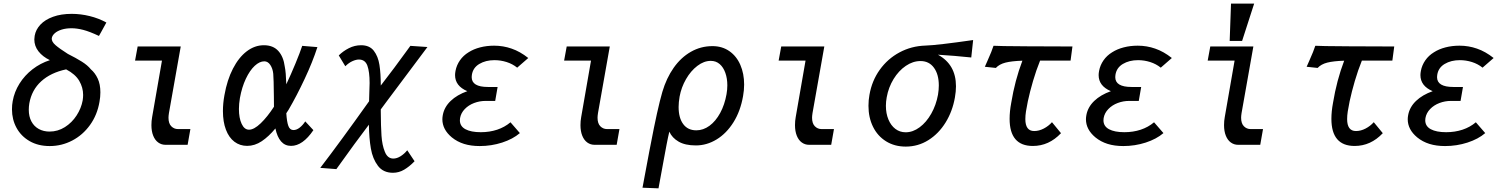

<svg xmlns="http://www.w3.org/2000/svg" viewBox="-20 -810 8440 1074"><path d="M47 -198.5Q47 -223.5 51 -244Q60 -296 89 -342.2Q118 -388.5 162 -422.5Q206 -456.5 259 -473.5Q218.5 -493 195.2 -522.8Q172 -552.5 172 -589.5Q172 -596 174 -610Q180 -644.5 206 -672.2Q232 -700 276.8 -716.2Q321.5 -732.5 381 -732.5Q431 -732.5 481.2 -720.2Q531.5 -708 575 -684Q566 -667 546.5 -632L533.5 -609Q481.5 -633.5 445.8 -642.8Q410 -652 380 -652Q349.5 -652 325.2 -644.5Q301 -637 286.5 -624.2Q272 -611.5 269.5 -596Q268 -577 290.5 -557.5Q313 -538 359.5 -508.5Q405.5 -485.5 437.8 -465.2Q470 -445 488.5 -422Q511.5 -402.5 526.5 -370.8Q541.5 -339 541.5 -293.5Q541.5 -267.5 536.5 -240.5Q524 -167 483.5 -110.8Q443 -54.5 384 -23.8Q325 7 258 7Q193.5 7 145.8 -20.5Q98 -48 72.5 -94.8Q47 -141.5 47 -198.5ZM442.5 -248.5Q445 -265 445 -279Q445 -320.5 423.2 -357.8Q401.5 -395 350 -422Q263.5 -403.5 210.5 -355.2Q157.5 -307 144 -232Q141 -213.5 141 -196Q141 -158 155.8 -130.5Q170.5 -103 197 -88.5Q223.5 -74 257 -74Q303.5 -74 343 -99Q382.5 -124 408.5 -164.2Q434.5 -204.5 442.5 -248.5Z M827 -110Q827 -133.5 831 -155L886 -471H735.5L750 -550H991L925 -177.5Q922.5 -161.5 922.5 -151.5Q922.5 -119.5 938 -103.8Q953.5 -88 975.5 -88H1045L1029.5 0H905.5Q883 0 865 -13Q847 -26 837 -51Q827 -76 827 -110Z M1227 -188.5Q1227 -232.5 1235.5 -278Q1250.5 -363 1283 -426Q1315.5 -489 1360.2 -523Q1405 -557 1456 -557Q1508 -557 1537 -524.8Q1566 -492.5 1573 -437Q1579.5 -406.5 1581.5 -338.5Q1607 -392.5 1632.8 -454.8Q1658.5 -517 1670.5 -553.5L1755.5 -546.5Q1728.5 -463 1684.2 -368.8Q1640 -274.5 1594.5 -196.5L1581.5 -176.5Q1584.5 -128.5 1593 -105.5Q1601.5 -82.5 1621.5 -82.5Q1639 -82.5 1656.2 -96Q1673.5 -109.5 1687.5 -131L1733 -82Q1673.5 6 1608 6Q1574 6 1552.2 -19Q1530.5 -44 1520.5 -91.5Q1483 -46 1444 -20Q1405 6 1362.5 6Q1322 6 1291.2 -17.2Q1260.5 -40.5 1243.8 -84.5Q1227 -128.5 1227 -188.5ZM1316.5 -200.5Q1316.5 -149.5 1331.8 -117Q1347 -84.5 1373 -84.5Q1401 -84.5 1438.2 -120.2Q1475.5 -156 1512.5 -213Q1512 -231 1512 -269.5Q1511 -372 1508.5 -397.5Q1505.5 -426.5 1492 -446.8Q1478.5 -467 1458.5 -467Q1432 -467 1404.8 -441.8Q1377.5 -416.5 1355.2 -369.5Q1333 -322.5 1322 -261.5Q1316.5 -228.5 1316.5 -200.5Z M2043.5 -112.5Q1971.5 -18 1861.5 136L1771.5 129Q1882 -15 2044.5 -243.5Q2045.5 -266.5 2045.5 -278Q2047.5 -324 2047.5 -345.5Q2047.5 -408.5 2035 -442.8Q2022.5 -477 1987.5 -477Q1972 -477 1952 -468.2Q1932 -459.5 1911.5 -439.5L1875 -500Q1899 -524 1931.5 -540.5Q1964 -557 2000 -557Q2047 -557 2071 -526Q2095 -495 2102.5 -447Q2110 -399 2110 -331.5Q2190 -435 2254 -524L2275.5 -553.5L2371 -547Q2281.5 -428.5 2144.5 -244.5Q2127.5 -221.5 2110 -198V-185.5Q2110.5 -103 2114 -50.8Q2117.5 1.5 2132.8 39.2Q2148 77 2180 77Q2200 77 2221 63.8Q2242 50.5 2258 30.5L2299 92Q2270.5 121.5 2241 139Q2211.5 156.5 2178 156.5Q2123.5 156.5 2094 117.5Q2064.5 78.5 2054.5 20.5Q2044.5 -37.5 2043.5 -112.5Z M2507.5 -41.5Q2454.5 -85.5 2454.5 -143Q2454.5 -153.5 2457 -167Q2465.5 -211.5 2501 -245.5Q2536.5 -279.5 2594 -300Q2525.5 -329 2525.5 -390Q2525.5 -400 2528 -413.5Q2534 -445.5 2552.8 -472.5Q2571.5 -499.5 2601 -517.5Q2629 -535.5 2665.8 -545Q2702.5 -554.5 2744 -554.5Q2795 -554.5 2842 -538Q2889 -522 2935 -485.5L2873 -431.5Q2847 -452.5 2813.8 -463Q2780.5 -473.5 2746 -473.5Q2696.5 -473.5 2661 -452.2Q2625.5 -431 2619.5 -391Q2618.5 -382 2618.5 -378.5Q2618.5 -323.5 2709.5 -323.5H2763.5L2750 -245.5H2696Q2663 -245.5 2632 -233.8Q2601 -222 2579.8 -200Q2558.5 -178 2553.5 -149.5Q2552.5 -140.5 2552.5 -137Q2552.5 -104 2583.5 -87.2Q2614.5 -70.5 2669.5 -70.5Q2718.5 -70.5 2760.8 -84.5Q2803 -98.5 2835.5 -126L2888 -65.5Q2849 -32 2788.8 -12.5Q2728.5 7 2663.5 7Q2614.5 7 2576 -5Q2537.5 -17 2507.5 -41.5Z M3227 -110Q3227 -133.5 3231 -155L3286 -471H3135.5L3150 -550H3391L3325 -177.5Q3322.5 -161.5 3322.5 -151.5Q3322.5 -119.5 3338 -103.8Q3353.5 -88 3375.5 -88H3445L3429.5 0H3305.5Q3283 0 3265 -13Q3247 -26 3237 -51Q3227 -76 3227 -110Z M3574 240 3612 37 3619 1.5Q3658 -203.5 3685 -296Q3708 -373.5 3748.5 -431Q3789 -488.5 3844.5 -520.2Q3900 -552 3965.5 -552Q4019.5 -552 4059.8 -524Q4100 -496 4121.2 -447.2Q4142.5 -398.5 4142.5 -337Q4142.5 -305.5 4136.5 -272.5Q4122 -188.5 4082.8 -126Q4043.5 -63.5 3988.5 -30Q3933.5 3.5 3872.5 3.5Q3812.5 3.5 3776 -17.8Q3739.5 -39 3724 -73.5Q3717 -44.5 3708.5 -0.2Q3700 44 3691 94Q3679.5 158.5 3663.5 243.5ZM4044 -283Q4048.5 -308.5 4048.5 -332.5Q4048.5 -371 4037.5 -402.2Q4026.5 -433.5 4005.8 -451.5Q3985 -469.5 3956 -469.5Q3917.5 -469.5 3880.8 -441.5Q3844 -413.5 3817.5 -367.5Q3791 -321.5 3781.5 -269.5Q3776 -237.5 3776 -211.5Q3776 -150.5 3801.8 -115.8Q3827.5 -81 3875 -81Q3914 -81 3948.8 -106.5Q3983.5 -132 4008.5 -178Q4033.5 -224 4044 -283Z M4427 -110Q4427 -133.5 4431 -155L4486 -471H4335.5L4350 -550H4591L4525 -177.5Q4522.5 -161.5 4522.5 -151.5Q4522.5 -119.5 4538 -103.8Q4553.5 -88 4575.5 -88H4645L4629.5 0H4505.5Q4483 0 4465 -13Q4447 -26 4437 -51Q4427 -76 4427 -110Z M4838 -218Q4838 -250.5 4843.5 -279.5Q4857 -358 4901.2 -419.8Q4945.5 -481.5 5011.8 -517Q5078 -552.5 5156 -555Q5223 -557 5423.5 -586L5413 -488.5Q5318 -498.5 5226.5 -504Q5327.5 -449 5327.5 -327.5Q5327.5 -298.5 5321.5 -264.5Q5308 -187.5 5269.5 -125Q5231 -62.5 5173.2 -26.2Q5115.5 10 5046.5 10Q4984 10 4936.5 -19.5Q4889 -49 4863.5 -100.8Q4838 -152.5 4838 -218ZM5227 -280.5Q5231.5 -307.5 5231.5 -332Q5231.5 -394 5204.2 -431.2Q5177 -468.5 5129 -468.5Q5086.5 -468.5 5046.8 -441.5Q5007 -414.5 4978.5 -368Q4950 -321.5 4940 -265.5Q4935.5 -241 4935.5 -218Q4935.5 -175.5 4949.5 -141.8Q4963.5 -108 4988.5 -89Q5013.5 -70 5046 -70Q5086.5 -70 5124.2 -98Q5162 -126 5189.2 -174.2Q5216.5 -222.5 5227 -280.5Z M5504 -470.5Q5528.5 -525 5537.5 -554Q5559.5 -552 5726 -551Q5892.5 -550 5979 -550L5968.5 -471H5798Q5776 -416.5 5758.5 -356.8Q5741 -297 5729.5 -243.5Q5722.5 -209 5719 -186.5Q5715.5 -164 5715.5 -144Q5715.5 -77 5765 -77Q5792 -77 5818.8 -91Q5845.5 -105 5864.5 -126.5L5915 -65Q5847.5 6.5 5757.5 6.5Q5627.5 6.5 5627.5 -145.5Q5627.5 -186.5 5636.5 -234.5Q5657 -360 5699 -470.5Q5639 -468.5 5604.5 -459.8Q5570 -451 5550.5 -430L5489 -436.5Z M6107.5 -41.5Q6054.5 -85.5 6054.5 -143Q6054.5 -153.5 6057 -167Q6065.5 -211.5 6101 -245.5Q6136.5 -279.5 6194 -300Q6125.5 -329 6125.5 -390Q6125.5 -400 6128 -413.5Q6134 -445.5 6152.8 -472.5Q6171.5 -499.5 6201 -517.5Q6229 -535.5 6265.8 -545Q6302.5 -554.5 6344 -554.5Q6395 -554.5 6442 -538Q6489 -522 6535 -485.5L6473 -431.5Q6447 -452.5 6413.8 -463Q6380.5 -473.5 6346 -473.5Q6296.5 -473.5 6261 -452.2Q6225.5 -431 6219.5 -391Q6218.5 -382 6218.5 -378.5Q6218.5 -323.5 6309.5 -323.5H6363.5L6350 -245.5H6296Q6263 -245.5 6232 -233.8Q6201 -222 6179.8 -200Q6158.5 -178 6153.5 -149.5Q6152.5 -140.5 6152.5 -137Q6152.5 -104 6183.5 -87.2Q6214.5 -70.5 6269.5 -70.5Q6318.5 -70.5 6360.8 -84.5Q6403 -98.5 6435.5 -126L6488 -65.5Q6449 -32 6388.8 -12.5Q6328.5 7 6263.5 7Q6214.5 7 6176 -5Q6137.5 -17 6107.5 -41.5Z M6827 -110Q6827 -133.5 6831 -155L6886 -471H6735.5L6750 -550H6991L6925 -177.5Q6922.5 -161.5 6922.5 -151.5Q6922.5 -119.5 6938 -103.8Q6953.5 -88 6975.5 -88H7045L7029.5 0H6905.5Q6883 0 6865 -13Q6847 -26 6837 -51Q6827 -76 6827 -110ZM6995.5 -790 6928 -581H6858.5L6866 -790Z M7304 -470.5Q7328.5 -525 7337.5 -554Q7359.5 -552 7526 -551Q7692.5 -550 7779 -550L7768.5 -471H7598Q7576 -416.5 7558.5 -356.8Q7541 -297 7529.5 -243.5Q7522.5 -209 7519 -186.5Q7515.5 -164 7515.5 -144Q7515.5 -77 7565 -77Q7592 -77 7618.8 -91Q7645.5 -105 7664.5 -126.5L7715 -65Q7647.5 6.5 7557.5 6.5Q7427.5 6.5 7427.5 -145.5Q7427.5 -186.5 7436.5 -234.5Q7457 -360 7499 -470.5Q7439 -468.5 7404.5 -459.8Q7370 -451 7350.5 -430L7289 -436.5Z M7907.5 -41.5Q7854.5 -85.5 7854.5 -143Q7854.5 -153.5 7857 -167Q7865.5 -211.5 7901 -245.5Q7936.5 -279.5 7994 -300Q7925.5 -329 7925.5 -390Q7925.5 -400 7928 -413.5Q7934 -445.5 7952.8 -472.5Q7971.5 -499.5 8001 -517.5Q8029 -535.5 8065.8 -545Q8102.5 -554.5 8144 -554.5Q8195 -554.5 8242 -538Q8289 -522 8335 -485.5L8273 -431.5Q8247 -452.5 8213.8 -463Q8180.5 -473.5 8146 -473.5Q8096.5 -473.5 8061 -452.2Q8025.5 -431 8019.5 -391Q8018.5 -382 8018.5 -378.5Q8018.5 -323.5 8109.5 -323.5H8163.5L8150 -245.5H8096Q8063 -245.5 8032 -233.8Q8001 -222 7979.8 -200Q7958.5 -178 7953.5 -149.5Q7952.5 -140.5 7952.5 -137Q7952.5 -104 7983.5 -87.2Q8014.5 -70.5 8069.5 -70.5Q8118.5 -70.5 8160.8 -84.5Q8203 -98.5 8235.5 -126L8288 -65.5Q8249 -32 8188.8 -12.5Q8128.5 7 8063.5 7Q8014.5 7 7976 -5Q7937.5 -17 7907.5 -41.5Z"/></svg>

Font: JuliaMono Medium
Style: Italic
Weight: 500
Italic angle: -9°
Monospace: yes
Designer: cormullion
Foundry: corm
Version: Version 0.054; ttfautohint (v1.8.4)